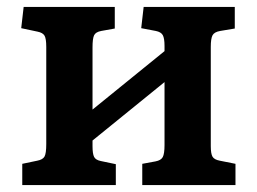

<svg xmlns="http://www.w3.org/2000/svg" viewBox="-20 -532 739 552"><path d="M44 0V-61L87 -70Q103 -73 108 -82Q113 -91 113 -118V-397Q113 -421 108 -429.5Q103 -438 88 -441L41 -451L48 -512H310V-450L271 -443Q255 -440 250.5 -430.5Q246 -421 246 -396V-217L453 -385V-400Q453 -422 448 -431Q443 -440 428 -443L386 -451L393 -512H655V-450L613 -443Q596 -440 591 -430.5Q586 -421 586 -397V-112Q586 -90 591 -81.5Q596 -73 612 -70L657 -61V0H389V-61L427 -68Q443 -71 448 -80.5Q453 -90 453 -115V-296L246 -128V-112Q246 -90 250.5 -81Q255 -72 270 -69L313 -60V0Z"/></svg>

Font: Literata SemiBold
Style: Regular
Weight: 600
Designer: Latin by Veronika Burian and Jose Scaglione. Greek by Irene Vlachou. Cyrillic by Vera Evstafieva.
Foundry: TypeTogether
Version: Version 3.103; ttfautohint (v1.8.4.7-5d5b);gftools[0.9.29]